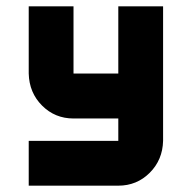

<svg xmlns="http://www.w3.org/2000/svg" viewBox="-20 -587 606 607"><path d="M354 -566.9H495.6V-141.6Q494.1 -81.5 453.4 -40.8Q412.6 0 354 0H70.8V-141.6H354V-212.4H212.4Q153.8 -212.4 113 -253.2Q72.3 -293.9 70.8 -354.5V-566.9H212.4V-354.5H354Z"/></svg>

Font: Blazma
Style: Regular
Weight: 400
Designer: GGBotNet
Version: 1.00